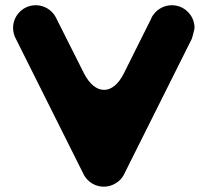

<svg xmlns="http://www.w3.org/2000/svg" viewBox="-20 -714 793 734"><path d="M40.1 -566.7 301.3 -44.4C316.2 -18.1 344.4 -0.3 376.8 -0.3C409.2 -0.3 438.8 -19.2 452.6 -44.3L713.7 -566.6C713.6 -566.7 723.7 -601.6 723.7 -607.3C723.7 -655.2 684.8 -694 636.9 -694C607.8 -694 582 -679.6 566.3 -657.5C561.9 -652.6 558.7 -645.2 556.2 -639.1L453.6 -433.7C411.9 -349.4 343.8 -349 300.7 -434.3L192.5 -649.4C177.7 -676 149.3 -694 116.7 -694C68.8 -694 30 -655.2 30 -607.3C30 -592.6 33.7 -578.8 40.1 -566.7Z"/></svg>

Font: OpenLukyanov
Style: Regular
Weight: 400
Designer: Michail Lukyanov
Foundry: book-let.ru
Version: Version 2.1